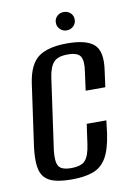

<svg xmlns="http://www.w3.org/2000/svg" viewBox="-76 -673 504 732"><g transform="rotate(-10 176.5 -307.0)"><path d="M143 10Q107 10 81 4Q55 -2 39.5 -17.5Q24 -33 20 -62.5Q16 -92 22 -139L56 -380Q67 -451 104 -477.5Q141 -504 215 -504Q288 -504 318 -477.5Q348 -451 338 -380L329 -314H253L263 -388Q269 -427 258.5 -444.5Q248 -462 209 -462Q171 -462 155 -444.5Q139 -427 133 -388L94 -111Q89 -68 99.5 -50.5Q110 -33 148 -33Q187 -33 202.5 -50.5Q218 -68 224 -111L235 -189H311L305 -139Q296 -77 276.5 -45Q257 -13 224 -1.5Q191 10 143 10ZM222 -553Q207 -553 196.5 -563.5Q186 -574 186 -589Q186 -604 196.5 -614Q207 -624 222 -624Q238 -624 248.5 -614Q259 -604 259 -589Q259 -574 248.5 -563.5Q238 -553 222 -553Z"/></g></svg>

Font: Alumni Sans Medium
Style: Italic
Weight: 500
Italic angle: -8°
Designer: Robert E. Leuschke
Foundry: Robert E. Leuschke
Version: Version 1.016